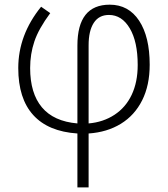

<svg xmlns="http://www.w3.org/2000/svg" viewBox="-20 -561 718 821"><path d="M311 240.2V9.8Q186 1.5 122.1 -69.1Q58.1 -139.6 58.1 -270Q58.1 -411.6 155.8 -532.2L194.8 -504.9Q145 -437.5 127 -383.8Q108.9 -330.1 108.9 -270Q108.9 -162.1 159.2 -102.1Q209.5 -42 311 -33.2V-366.2Q311 -541 449.2 -541Q529.8 -541 575 -472.4Q620.1 -403.8 620.1 -284.2Q620.1 -196.3 587.9 -132.1Q555.7 -67.9 496.8 -31.7Q438 4.4 358.9 9.8V240.2ZM568.8 -283.2Q568.8 -382.8 534.9 -439.9Q501 -497.1 445.8 -497.1Q402.8 -497.1 380.9 -463.1Q358.9 -429.2 358.9 -367.2V-33.2Q421.4 -38.6 469.5 -70.1Q517.6 -101.6 543.2 -155.8Q568.8 -210 568.8 -283.2Z"/></svg>

Font: Zoram GWebM Light
Style: Regular
Weight: 300
Foundry: Ascender Corporation
Version: Version 1.000